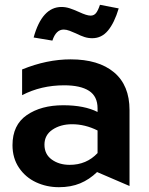

<svg xmlns="http://www.w3.org/2000/svg" viewBox="-20 -768 620 799"><path d="M270 -82Q226 -82 195.5 -104Q165 -126 165 -166Q165 -206 198.5 -228.5Q232 -251 280 -251Q334 -251 386 -225V-131Q340 -82 270 -82ZM274 -521Q175 -521 72 -479V-372Q151 -413 247 -413Q315 -413 350.5 -390Q386 -367 386 -317V-302Q331 -330 243 -330Q151 -330 91.5 -289Q32 -248 32 -164Q32 -110 59 -70Q86 -30 130 -9.5Q174 11 225 11Q275 11 313.5 -5Q352 -21 384 -52L519 6V-310Q519 -413 454.5 -467Q390 -521 274 -521ZM245 -645Q256 -645 269.5 -640Q283 -635 296 -629Q316 -619 331.5 -614Q347 -609 364 -609Q403 -609 429.5 -641Q456 -673 474 -733L396 -748Q388 -724 379.5 -713.5Q371 -703 357 -703Q341 -703 309 -718Q287 -728 270 -733.5Q253 -739 236 -739Q155 -739 120 -612L198 -599Q213 -645 245 -645Z"/></svg>

Font: Geom SemiBold
Style: Bold
Weight: 600
Version: Version 1.102